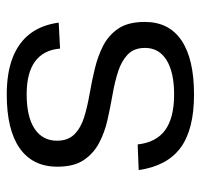

<svg xmlns="http://www.w3.org/2000/svg" viewBox="-33 -555 595 569"><g transform="rotate(-90 264.5 -270.5)"><path d="M269 7Q165 7 111 -33Q57 -73 45 -157L121 -160Q127 -105 163.5 -78.5Q200 -52 269 -52Q335 -52 371 -74.5Q407 -97 407 -138Q407 -171 387.5 -189.5Q368 -208 337 -218Q306 -228 268.5 -234.5Q231 -241 193.5 -249.5Q156 -258 125 -274.5Q94 -291 74.5 -320Q55 -349 55 -398Q55 -471 109.5 -509.5Q164 -548 269 -548Q333 -548 378 -530.5Q423 -513 449 -479Q475 -445 482 -394L405 -390Q401 -439 367 -464Q333 -489 270 -489Q203 -489 167.5 -465.5Q132 -442 132 -399Q132 -366 151.5 -347Q171 -328 202 -318.5Q233 -309 270.5 -302.5Q308 -296 345.5 -287Q383 -278 414 -262Q445 -246 464.5 -217Q484 -188 484 -139Q484 -67 429 -30Q374 7 269 7Z"/></g></svg>

Font: Pathway Extreme 8pt Thin 12pt Light
Style: Regular
Weight: 300
Version: Version 1.001;gftools[0.9.26]